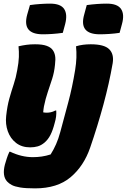

<svg xmlns="http://www.w3.org/2000/svg" viewBox="-20 -801 698 1058"><path d="M326 -620Q268 -612 216 -612Q100 -612 130 -721L145 -773Q172 -777 202 -779Q232 -781 256 -781Q314 -781 333.5 -751.5Q353 -722 339 -668ZM639 -620Q613 -616 583.5 -614Q554 -612 530 -612Q413 -612 444 -721L458 -773Q517 -781 569 -781Q627 -781 647 -751.5Q667 -722 652 -668ZM173 -557Q214 -557 237 -548.5Q260 -540 270 -526Q280 -513 283.5 -494Q287 -475 283 -444Q279 -403 267.5 -367Q256 -331 243.5 -294.5Q231 -258 222 -214Q221 -205 219.5 -197Q218 -189 218 -182Q223 -181 227.5 -180.5Q232 -180 237 -180Q248 -180 260 -182.5Q272 -185 285 -192H290Q291 -175 289 -158.5Q287 -142 281 -122Q271 -83 258 -57.5Q245 -32 225 -15Q207 0 188 5.5Q169 11 146 11Q100 11 68.5 -13.5Q37 -38 23 -77.5Q9 -117 14 -162Q20 -217 31.5 -258Q43 -299 55.5 -336.5Q68 -374 75 -415Q83 -457 84 -487Q85 -517 82 -546Q104 -551 125.5 -554Q147 -557 173 -557ZM480 -557Q554 -557 581.5 -530Q609 -503 601 -453Q582 -343 550 -225Q518 -107 477 12Q442 114 369 175.5Q296 237 173 237Q121 237 91 232Q61 227 45 218.5Q29 210 19 199Q-9 168 7 106Q12 89 17.5 71.5Q23 54 32 35H36Q99 65 161 65Q186 65 210 61.5Q234 58 259 50Q276 23 289 -6.5Q302 -36 312 -73Q335 -159 356.5 -238.5Q378 -318 394 -415Q400 -452 401 -483.5Q402 -515 399 -546Q435 -557 480 -557Z"/></svg>

Font: Recursive Sn Csl St Blk
Style: Italic
Weight: 900
Italic angle: -15°
Version: Version 1.079;hotconv 1.0.112;makeotfexe 2.5.65598; ttfautoh